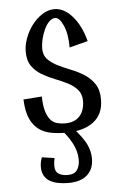

<svg xmlns="http://www.w3.org/2000/svg" viewBox="-54 -567 531 840"><g transform="rotate(-5 211.5 -146.5)"><path d="M48 0ZM149 -361Q149 -331 166.5 -313Q184 -295 210.5 -282Q237 -269 267.5 -257Q298 -245 324.5 -228Q351 -211 368.5 -185Q386 -159 386 -117Q386 -52 342 -18.5Q298 15 220 15Q186 15 155.5 9.5Q125 4 101.5 -13.5Q78 -31 64 -62.5Q50 -94 48 -146L129 -152Q130 -111 137.5 -86.5Q145 -62 157 -48.5Q169 -35 185.5 -30.5Q202 -26 220 -26Q263 -26 285 -51Q307 -76 307 -117Q307 -148 290 -167Q273 -186 247 -199Q221 -212 191.5 -223.5Q162 -235 136 -250.5Q110 -266 93 -290Q76 -314 76 -354Q76 -382 87.5 -413Q99 -444 118.5 -469.5Q138 -495 163.5 -511.5Q189 -528 217 -528Q259 -528 295.5 -486.5Q332 -445 350 -376L269 -355Q269 -415 252.5 -452Q236 -489 217 -489Q203 -489 190.5 -476.5Q178 -464 169 -444.5Q160 -425 154.5 -402.5Q149 -380 149 -361ZM232 -23Q275 18 299.5 57Q324 96 324 138Q324 183 295.5 209Q267 235 212 235Q189 235 168 231Q147 227 131.5 218Q116 209 107 193.5Q98 178 98 155Q98 135 106 113L161 121Q159 131 158 139.5Q157 148 157 155Q157 181 173 190.5Q189 200 212 200Q242 200 254 182Q266 164 266 138Q266 101 247 65Q228 29 196 -5Z"/></g></svg>

Font: Combo
Style: Regular
Weight: 400
Designer: Eduardo Rodriguez Tunni
Foundry: Eduardo Rodriguez Tunni
Version: Version 1.001